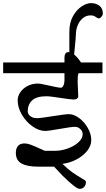

<svg xmlns="http://www.w3.org/2000/svg" viewBox="-27 -1018 680 1232"><path d="M492.7 -617.2H630.4V-548.3H477.1Q473.1 -538.1 472.2 -525.6Q471.2 -513.2 471.2 -494.6Q471.2 -485.8 473.1 -448.7Q475.1 -409.7 475.1 -399.4Q475.1 -391.1 467.3 -385.3Q459.5 -379.4 445.8 -379.4Q428.2 -379.4 357.9 -390.1Q348.6 -391.6 317.1 -396Q285.6 -400.4 272 -400.4Q206.5 -400.4 178.7 -373.5Q150.9 -346.7 150.9 -304.2Q150.9 -286.6 167 -273.2Q183.1 -259.8 210.4 -259.8Q222.7 -259.8 251.7 -263.7Q280.8 -267.6 311.5 -272.5Q392.6 -285.6 415 -285.6Q446.8 -285.6 480.5 -260.7Q514.2 -235.8 536.4 -197Q558.6 -158.2 558.6 -119.1Q558.6 -83.5 533 -50.8Q507.3 -18.1 464.8 4.6Q422.4 27.3 374.5 33.2H373.5Q410.2 68.8 438 88.4Q465.8 107.9 497.1 126Q512.7 134.8 518.6 139.4Q524.4 144 524.4 149.9Q524.4 168.5 513.4 181.2Q502.4 193.8 483.4 193.8Q460.4 193.8 373.5 108.4L319.8 51.3H216.3Q147.9 51.3 111.3 31.2Q74.7 11.2 74.7 -37.1Q74.7 -65.4 88.4 -81.5Q102.1 -97.7 130.9 -97.7Q147.9 -97.7 169.9 -89.6Q191.9 -81.5 231 -63.5L260.3 -50.3H326.2Q366.2 -50.3 407.7 -65.2Q449.2 -80.1 476.3 -104.7Q503.4 -129.4 503.4 -157.2Q503.4 -175.8 488.5 -189.9Q473.6 -204.1 454.1 -204.1Q439.9 -204.1 415.3 -200.4Q390.6 -196.8 350.6 -189.9Q281.2 -177.7 264.6 -177.7Q223.1 -177.7 181.4 -207.3Q139.6 -236.8 113 -282.7Q86.4 -328.6 86.4 -374.5Q86.4 -401.4 103.5 -426.3Q120.6 -451.2 150.4 -466.6Q180.2 -481.9 216.3 -481.9Q231.9 -481.9 288.6 -468.8Q311.5 -463.4 333.3 -459.2Q355 -455.1 364.7 -455.1Q373 -455.1 379.9 -469.2Q386.7 -483.4 386.7 -502V-548.3H-6.8V-617.2H386.7V-649.4Q386.7 -665 393.1 -674.3Q399.4 -683.6 410.6 -683.6Q415.5 -683.6 418 -683.1V-814.9Q418 -872.1 440.9 -913.6Q463.9 -955.1 496.6 -976.6Q529.3 -998 556.6 -998Q588.9 -998 610.8 -981.4Q632.8 -964.8 632.8 -931.2Q632.8 -920.9 624 -910.4Q615.2 -899.9 607.4 -899.9Q602.5 -899.9 597.4 -903.1Q592.3 -906.2 591.3 -906.7Q583 -912.6 575 -916Q566.9 -919.4 555.2 -919.4Q526.9 -919.4 506.1 -902.8Q485.4 -886.2 474.1 -861.3Q462.9 -836.4 460.9 -812.5Q460.9 -786.6 448.7 -668Q470.2 -651.4 492.7 -617.2Z"/></svg>

Font: Dekko
Style: Regular
Weight: 400
Designer: Multiple
Foundry: Sorkin Type
Version: Version 2.001